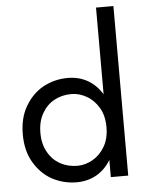

<svg xmlns="http://www.w3.org/2000/svg" viewBox="-55 -825 680 880"><g transform="rotate(-5 285.0 -385.0)"><path d="M66 -358Q98 -413 148 -441Q201 -470 263 -470Q313 -470 354 -447Q394 -424 420 -381V-780H500V0H420V-79Q394 -36 354 -13Q313 10 263 10Q201 10 148 -19Q98 -47 66 -102Q35 -155 35 -230Q35 -305 66 -358ZM138 -140Q158 -104 194 -84Q229 -65 273 -65Q308 -65 342 -84Q376 -103 398 -140Q420 -177 420 -230Q420 -283 398 -320Q376 -357 342 -376Q308 -395 273 -395Q229 -395 194 -376Q158 -356 138 -320Q116 -283 116 -230Q116 -177 138 -140Z"/></g></svg>

Font: jost-mod-400
Style: Regular
Weight: 400
Version: Version 3.200; ttfautohint (v0.97) -l 8 -r 50 -G 200 -x 14 -